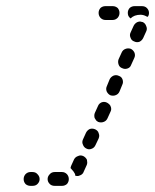

<svg xmlns="http://www.w3.org/2000/svg" viewBox="-20 -583 505 625"><path d="M63 -16Q57 -9 57 0Q57 9 63 16Q70 22 79 22H86Q96 22 102 16Q109 9 109 0Q109 -9 102 -16Q96 -23 86 -23H79Q70 -23 63 -16ZM142 -16Q135 -9 135 0Q135 9 142 16Q148 22 158 22H182Q191 22 198 16Q204 9 204 0Q204 -9 198 -16Q191 -23 182 -23H158Q148 -23 142 -16ZM211 -42 221 -64Q225 -72 234 -75Q242 -79 251 -75Q255 -73 258 -70Q261 -67 263 -63Q264 -58 264 -54Q264 -49 262 -45L252 -23Q251 -19 247 -16Q244 -13 240 -12Q236 -10 233 -10Q229 -10 225 -11Q225 -14 224 -17Q220 -25 213 -32Q212 -34 210 -35Q210 -37 210 -39Q211 -40 211 -42ZM250 -112Q253 -103 262 -99Q270 -95 279 -99Q287 -102 291 -111L301 -132Q303 -137 303 -141Q303 -145 301 -150Q300 -154 297 -157Q294 -160 290 -162Q281 -166 272 -163Q264 -159 260 -151L250 -129Q246 -120 250 -112ZM287 -207Q287 -203 288 -199Q290 -195 293 -191Q296 -188 300 -186Q309 -183 317 -186Q326 -189 330 -198L340 -220Q342 -224 342 -228Q342 -233 340 -237Q339 -241 335 -244Q332 -247 328 -249Q320 -253 311 -250Q302 -246 299 -238L289 -216Q287 -212 287 -207ZM327 -286Q331 -277 339 -273Q348 -270 356 -273Q365 -276 369 -285L378 -307Q382 -315 379 -324Q376 -333 367 -336Q359 -340 350 -337Q341 -333 337 -325L328 -303Q324 -295 327 -286ZM366 -373Q369 -364 378 -361Q386 -357 395 -360Q404 -363 407 -372L417 -394Q421 -402 418 -411Q414 -420 406 -424Q397 -427 389 -424Q380 -421 376 -412L366 -390Q363 -382 366 -373ZM405 -460Q408 -451 417 -448Q425 -444 434 -447Q442 -451 446 -459L456 -481Q460 -489 456 -498Q453 -507 445 -511Q440 -512 436 -513Q432 -513 427 -511Q423 -509 420 -506Q417 -503 415 -499L405 -477Q401 -469 405 -460ZM307 -525Q301 -532 301 -541Q301 -550 307 -557Q314 -563 323 -563H347Q356 -563 363 -557Q369 -550 369 -541Q369 -532 363 -525Q356 -518 347 -518H323Q314 -518 307 -525ZM402 -557Q409 -563 418 -563H442Q452 -563 458 -557Q465 -550 465 -541Q465 -537 464 -534Q463 -530 460 -528Q457 -530 454 -531Q446 -535 437 -535Q428 -535 419 -532Q411 -529 405 -523Q401 -526 398 -531Q396 -536 396 -541Q396 -550 402 -557Z"/></svg>

Font: FRB American Cursive Dashed Extrabold
Style: Bold Italic
Weight: 800
Italic angle: -25°
Version: Version 2.0;Modular Font Editor K font №1